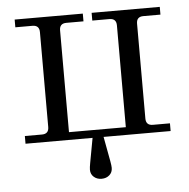

<svg xmlns="http://www.w3.org/2000/svg" viewBox="-46 -485 666 677"><g transform="rotate(-5 287.0 -146.0)"><path d="M30.3 0V-27.3H90.8Q115.2 -27.3 115.2 -51.8V-387.7Q115.2 -412.1 90.8 -412.1H30.3V-439.5H271.5V-412.1H210.9Q186.5 -412.1 186.5 -387.7V-27.3H387.7V-387.7Q387.7 -412.1 363.3 -412.1H302.7V-439.5H543.9V-412.1H483.4Q459 -412.1 459 -387.7V-51.8Q459 -27.3 483.4 -27.3H543.9V0H306.6L322.8 87.4Q325.7 103.5 325.7 111.3Q325.7 127 314.7 136.7Q303.7 146.5 287.1 146.5Q270.5 146.5 259.5 136.7Q248.5 127 248.5 111.3Q248.5 103.5 251.5 87.4L267.6 0Z"/></g></svg>

Font: Theano Modern
Style: Regular
Weight: 400
Designer: Alexey Kryukov
Version: Version 2.00